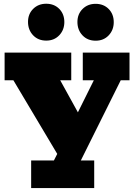

<svg xmlns="http://www.w3.org/2000/svg" viewBox="-20 -802 730 1017"><path d="M145 194.3V47.9H265.6L283.2 13.2L50.8 -377H4.4V-523.4H357.4V-377H298.8L392.6 -207L477.1 -377H418.5V-523.4H666V-377H619.6L408.2 47.9H479V194.3ZM225.1 -586.9Q182.1 -586.9 155.3 -615.2Q128.4 -643.6 128.4 -686Q128.4 -728 155.8 -755.1Q183.1 -782.2 224.6 -782.2Q267.1 -782.2 293.9 -754.9Q320.8 -727.5 320.8 -685.1Q320.8 -643.6 293.9 -615.2Q267.1 -586.9 225.1 -586.9ZM486.8 -586.4Q443.8 -586.4 417 -614.7Q390.1 -643.1 390.1 -685.5Q390.1 -727.5 417.5 -754.6Q444.8 -781.7 486.3 -781.7Q528.8 -781.7 555.7 -754.4Q582.5 -727.1 582.5 -684.6Q582.5 -643.1 555.7 -614.7Q528.8 -586.4 486.8 -586.4Z"/></svg>

Font: Bevan
Style: Regular
Weight: 400
Designer: Vernon Adams
Foundry: Vernon Adams
Version: Version 2.100; ttfautohint (v1.8.3)